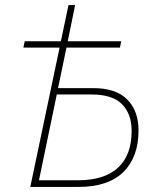

<svg xmlns="http://www.w3.org/2000/svg" viewBox="-20 -734 627 754"><path d="M99 0 214 -547H72L77 -572H219L249 -714H275L246 -572H456L451 -547H241L208 -388H346Q435 -388 479.5 -343.5Q524 -299 524 -222Q524 -117 464.5 -58.5Q405 0 289 0ZM285 -26Q390 -26 443.5 -75.5Q497 -125 497 -220Q497 -286 459.5 -324.5Q422 -363 339 -363H203L133 -26Z"/></svg>

Font: Noto Sans Thin
Style: Italic
Weight: 100
Italic angle: -12°
Designer: Monotype Design Team
Foundry: Monotype Imaging Inc.
Version: Version 2.013; ttfautohint (v1.8.4.7-5d5b)